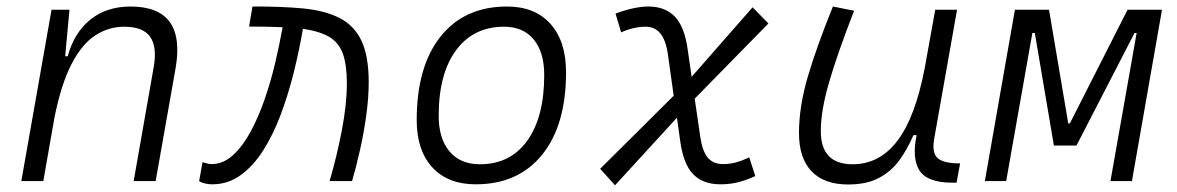

<svg xmlns="http://www.w3.org/2000/svg" viewBox="-20 -547 3556 580"><path d="M44.4 0 135.7 -517.6H189.9L176.8 -377H184.6Q204.1 -448.7 253.2 -488Q302.2 -527.3 374.5 -527.3Q543 -527.3 510.3 -340.3L450.2 0H383.8L444.3 -344.2Q455.1 -405.3 433.6 -435.8Q412.1 -466.3 355 -466.3Q308.6 -466.3 268.3 -440.4Q228 -414.6 196.5 -354.2Q165 -293.9 144.5 -191.9L110.8 0Z M975.6 0Q997.6 -74.7 1012.7 -153.6Q1027.8 -232.4 1027.8 -295.4Q1027.8 -350.6 1015.9 -384.3Q1003.9 -418 974.9 -435.3Q945.8 -452.6 895 -460L894.5 -456.5Q883.3 -391.6 866.7 -325.4Q850.1 -259.3 827.4 -199.2Q804.7 -139.2 774.7 -92Q744.6 -44.9 706.5 -17.6Q668.5 9.8 621.1 9.8Q612.3 9.8 601.8 7.8Q591.3 5.9 581.5 0.5L591.8 -57.1Q603 -53.7 608.6 -52.5Q614.3 -51.3 619.1 -51.3Q653.8 -51.3 683.1 -77.6Q712.4 -104 736.3 -147.9Q760.3 -191.9 779.1 -246.1Q797.9 -300.3 811.3 -356.9Q824.7 -413.6 833.5 -463.9V-464.8Q811.5 -465.8 786.4 -466.3Q761.2 -466.8 732.4 -466.8L742.7 -527.3Q830.1 -527.8 895.8 -521.5Q961.4 -515.1 1005.6 -492.7Q1049.8 -470.2 1071.8 -424.1Q1093.8 -377.9 1093.8 -298.8Q1093.8 -251.5 1086.4 -198.5Q1079.1 -145.5 1067.6 -94.2Q1056.2 -43 1043.5 0Z M1417 9.8Q1333 9.8 1285.9 -41.5Q1238.8 -92.8 1238.8 -184.1Q1238.8 -346.2 1311 -436.8Q1383.3 -527.3 1511.7 -527.3Q1595.7 -527.3 1642.8 -474.9Q1689.9 -422.4 1689.9 -328.6Q1689.9 -168.9 1617.7 -79.6Q1545.4 9.8 1417 9.8ZM1429.7 -50.8Q1521.5 -50.8 1572.8 -122.1Q1624 -193.4 1624 -320.3Q1624 -389.2 1592.3 -427.7Q1560.5 -466.3 1502.9 -466.3Q1410.2 -466.3 1357.7 -395.3Q1305.2 -324.2 1305.2 -197.3Q1305.2 -128.4 1337.9 -89.6Q1370.6 -50.8 1429.7 -50.8Z M1837.9 12.7 1793 -37.1 2015.1 -257.8 1997.6 -382.8Q1991.2 -426.8 1974.4 -446.5Q1957.5 -466.3 1930.7 -466.3Q1894 -466.3 1856.4 -449.2L1839.4 -505.9Q1897 -527.3 1938.5 -527.3Q1989.3 -527.3 2018.8 -496.6Q2048.3 -465.8 2057.6 -396L2069.3 -314.9L2253.4 -524.9L2301.3 -476.1L2078.6 -249L2095.2 -134.8Q2101.6 -90.8 2117.9 -71Q2134.3 -51.3 2163.6 -51.3Q2184.1 -51.3 2203.1 -56.4Q2222.2 -61.5 2243.2 -71.8L2261.7 -15.1Q2233.9 -2.4 2209 3.7Q2184.1 9.8 2156.2 9.8Q2103.5 9.8 2073.7 -21Q2043.9 -51.8 2034.7 -121.6L2024.9 -191.4Z M2542 10.3Q2469.7 10.3 2431.6 -29.5Q2393.6 -69.3 2393.6 -145Q2393.6 -224.6 2420.2 -315.2Q2446.8 -405.8 2496.1 -527.3L2560.1 -514.6Q2509.8 -385.3 2484.6 -298.8Q2459.5 -212.4 2459.5 -150.9Q2459.5 -50.8 2555.7 -50.8Q2637.2 -50.8 2691.2 -122.1Q2745.1 -193.4 2773.4 -341.3L2805.2 -517.6H2871.1L2801.8 -126.5Q2795.4 -88.4 2809.8 -72Q2824.2 -55.7 2867.2 -53.7H2880.4L2869.6 4.9H2858.4Q2780.3 4.9 2757.3 -32.5Q2734.4 -69.8 2749 -138.7H2739.3Q2721.2 -96.2 2696.5 -62.5Q2671.9 -28.8 2634.8 -9.3Q2597.7 10.3 2542 10.3Z M2955.1 0 3045.9 -517.6H3148.9L3207 -174.3H3211.9L3386.2 -517.6H3490.2L3399.4 0H3334.5L3413.6 -447.3H3407.2L3231.9 -107.4H3163.6L3106 -447.3H3098.6L3019.5 0Z"/></svg>

Font: Cascadia Mono Light
Style: Italic
Weight: 300
Italic angle: -10°
Monospace: yes
Designer: Aaron Bell
Foundry: Saja Typeworks
Version: Version 2404.023; ttfautohint (v1.8.4)